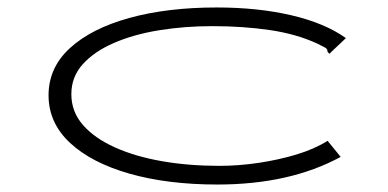

<svg xmlns="http://www.w3.org/2000/svg" viewBox="-20 -483 1040 514"><path d="M562 11Q429 11 327 -18Q225 -47 167.5 -100.5Q110 -154 110 -228Q110 -302 167.5 -354.5Q225 -407 326.5 -435Q428 -463 560 -463Q671 -463 760.5 -442Q850 -421 906 -381L869 -346L862 -339L857 -344Q857 -352 850.5 -355.5Q844 -359 830 -366Q774 -392 702.5 -402.5Q631 -413 548 -413Q474 -413 406 -402Q338 -391 285 -368Q232 -345 201.5 -311Q171 -277 171 -231Q171 -184 202 -148.5Q233 -113 287.5 -88.5Q342 -64 413.5 -51.5Q485 -39 567 -39Q619 -39 672.5 -47Q726 -55 774 -69.5Q822 -84 857 -106L892 -63Q756 11 562 11Z"/></svg>

Font: Inconsolata UltraExpanded Light
Style: Regular
Weight: 300
Width: 9
Monospace: yes
Designer: Raph Levien, Cyreal, Brenton Simpson
Foundry: Raph Levien, Cyreal, Google
Version: Version 3.001; ttfautohint (v1.8.2.53-6de2)